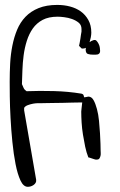

<svg xmlns="http://www.w3.org/2000/svg" viewBox="-20 -630 477 765"><path d="M321.3 -433.6Q321.3 -436.5 322.3 -439.5Q316.4 -436.5 309.6 -436.5Q307.6 -436.5 306.6 -436.5Q305.7 -436.5 304.7 -437.5L299.8 -442.4Q295.9 -446.3 294.9 -447.3Q295.9 -451.2 297.4 -459Q298.8 -466.8 300.3 -475.6Q301.8 -484.4 302.7 -492.7Q303.7 -501 304.7 -503.9V-514.6Q304.7 -530.3 293.5 -539.6Q282.2 -548.8 267.1 -554.2Q252 -559.6 235.8 -561.5Q219.7 -563.5 210 -563.5Q173.8 -563.5 149.9 -550.8Q126 -538.1 110.8 -516.6Q95.7 -495.1 86.9 -467.3Q78.1 -439.5 74.2 -409.7Q70.3 -379.9 69.3 -350.1Q68.4 -320.3 67.4 -294.9Q70.3 -287.1 74.2 -279.3Q78.1 -271.5 85.9 -266.6Q137.7 -268.6 194.8 -267.1Q252 -265.6 304.7 -256.8Q309.6 -255.9 312.5 -252Q314.5 -247.1 315.4 -242.2Q318.4 -242.2 322.3 -243.2Q329.1 -245.1 332 -245.1Q344.7 -245.1 352.5 -231.4Q360.4 -217.8 366.2 -195.8Q372.1 -173.8 374.5 -148.4Q377 -123 378.4 -99.1Q379.9 -75.2 380.4 -56.6Q380.9 -38.1 380.9 -30.3Q380.9 -27.3 381.3 -21Q381.8 -14.6 380.4 -8.8Q378.9 -2.9 376 1.5Q373 5.9 365.2 5.9H361.3Q359.4 5.9 355.5 4.4Q351.6 2.9 346.7 1.5Q341.8 0 337.9 -1.5Q334 -2.9 332 -2.9Q324.2 -22.5 319.3 -45.9Q314.5 -69.3 310.5 -93.8Q306.6 -118.2 305.2 -141.6Q303.7 -165 303.7 -185.5Q303.7 -187.5 304.7 -195.8Q305.7 -204.1 306.6 -212.9L307.6 -221.7H296.9Q284.2 -221.7 266.6 -221.2Q249 -220.7 230 -220.2Q210.9 -219.7 193.4 -219.7Q175.8 -219.7 162.1 -219.2Q148.4 -218.8 142.6 -218.8H129.9Q122.1 -218.8 111.3 -216.8Q100.6 -214.8 90.3 -210.9Q80.1 -207 76.2 -200.2V-190.4L124 85.9Q125 92.8 122.1 98.1Q119.1 103.5 113.3 107.4Q107.4 111.3 101.6 112.8Q95.7 114.3 90.8 114.3Q73.2 114.3 61.5 88.9Q49.8 63.5 42 23.9Q34.2 -15.6 29.3 -64.5Q24.4 -113.3 22 -159.7Q19.5 -206.1 19 -245.1Q18.6 -284.2 18.6 -304.7Q18.6 -340.8 20.5 -377.4Q22.5 -414.1 29.3 -448.2Q36.1 -482.4 48.3 -511.7Q60.5 -541 81.5 -563Q102.5 -585 133.8 -597.7Q165 -610.4 208 -610.4Q235.4 -610.4 259.3 -604Q283.2 -597.7 301.8 -584.5Q320.3 -571.3 332 -550.3Q343.8 -529.3 343.8 -500Q343.8 -492.2 341.8 -481.4Q339.8 -471.7 336.9 -461.9Q342.8 -466.8 351.6 -469.7Q359.4 -472.7 364.3 -467.8Q369.1 -462.9 373 -455.1Q377 -447.3 377.9 -439Q378.9 -430.7 378.9 -426.8Q378.9 -420.9 376 -417.5Q373 -414.1 369.1 -413.1Q365.2 -412.1 360.4 -412.1H351.6Q338.9 -412.1 330.1 -415Q321.3 -418 321.3 -433.6Z"/></svg>

Font: Swanky and Moo Moo
Style: Regular
Weight: 400
Designer: Kimberly Geswein
Foundry: Kimberly Geswein
Version: Version 1.002 2001